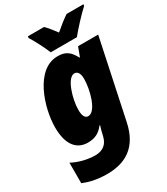

<svg xmlns="http://www.w3.org/2000/svg" viewBox="-242 -870 1058 1215"><g transform="rotate(-30 287.0 -263.0)"><path d="M245 -606H436C469 -647 532 -716 575 -755L576 -766H453C420 -744 387 -717 353 -688C336 -712 307 -748 288 -766H170L169 -754C195 -713 227 -650 245 -606ZM170 240C302 240 405 184 440 19L561 -553H414L389 -486H386C357 -540 329 -563 269 -563C106 -563 31 -320 31 -180C31 -48 87 7 164 7C220 7 252 -14 281 -51H285C279 -32 273 -12 270 4L265 24C254 69 222 100 165 100C106 100 43 83 -2 58V208C42 226 94 240 170 240ZM249 -137C226 -137 214 -160 214 -202C214 -280 254 -416 307 -416C332 -416 344 -392 344 -356C344 -279 308 -137 249 -137Z"/></g></svg>

Font: Noto Sans SemiCondensed Black
Style: Italic
Weight: 900
Width: 4
Italic angle: -12°
Designer: Monotype Design Team
Foundry: Monotype Imaging Inc.
Version: Version 2.013